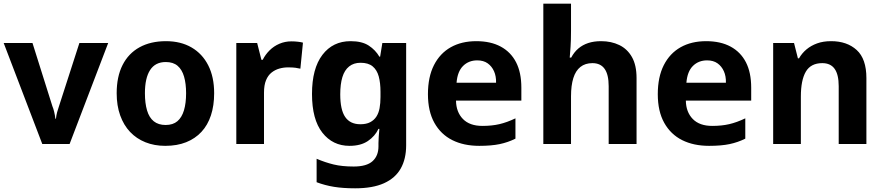

<svg xmlns="http://www.w3.org/2000/svg" viewBox="-20 -780 4782 1040"><path d="M209 0 0 -547H156L264 -204Q269 -193 273.5 -174Q278 -155 280 -137H283Q285 -156 289.5 -172.5Q294 -189 299 -203L410 -547H566L357 0Z M1140 -275Q1140 -208 1122.5 -155Q1105 -102 1071 -65.5Q1037 -29 988 -9.5Q939 10 875 10Q816 10 767.5 -9.5Q719 -29 684.5 -65.5Q650 -102 631 -155Q612 -208 612 -275Q612 -365 644 -428Q676 -491 736 -524Q796 -557 879 -557Q959 -557 1017.5 -523Q1076 -489 1108 -426Q1140 -363 1140 -275ZM765 -275Q765 -221 776.5 -182Q788 -143 813 -123Q838 -103 877 -103Q917 -103 941 -123.5Q965 -144 976.5 -182.5Q988 -221 988 -275Q988 -327 977 -365Q966 -403 942 -423.5Q918 -444 878 -444Q821 -444 793 -400.5Q765 -357 765 -275Z M1558 -556Q1576 -556 1593.5 -554Q1611 -552 1621 -549L1607 -408Q1595 -411 1580 -413Q1565 -415 1540 -415Q1516 -415 1493 -408.5Q1470 -402 1451 -387Q1432 -372 1421 -345.5Q1410 -319 1410 -278V0H1260V-547H1373L1396 -456H1403Q1417 -484 1440 -507Q1463 -530 1493.5 -543Q1524 -556 1558 -556Z M1879 -557Q1941 -557 1977.5 -533Q2014 -509 2035 -473H2039L2051 -547H2180V7Q2180 81 2150.5 133Q2121 185 2060 212.5Q1999 240 1904 240Q1838 240 1789 232Q1740 224 1695 207V80Q1742 100 1787.5 111Q1833 122 1896 122Q1966 122 1998 93Q2030 64 2030 13V-5Q2030 -22 2031.5 -41Q2033 -60 2035 -82H2030Q2011 -42 1972.5 -16Q1934 10 1873 10Q1782 10 1726 -61.5Q1670 -133 1670 -271Q1670 -409 1726.5 -483Q1783 -557 1879 -557ZM1933 -440Q1896 -440 1871 -420Q1846 -400 1834.5 -362Q1823 -324 1823 -269Q1823 -185 1850 -146Q1877 -107 1932 -107Q1964 -107 1985 -118Q2006 -129 2018.5 -148Q2031 -167 2036 -194Q2041 -221 2041 -254V-283Q2041 -331 2031.5 -366Q2022 -401 1998.5 -420.5Q1975 -440 1933 -440Z M2560 -557Q2638 -557 2692.5 -527.5Q2747 -498 2775.5 -442.5Q2804 -387 2804 -305V-235H2450Q2451 -173 2487.5 -135.5Q2524 -98 2593 -98Q2644 -98 2685 -107.5Q2726 -117 2772 -139V-29Q2732 -9 2687 0.5Q2642 10 2576 10Q2492 10 2430 -21Q2368 -52 2333 -114.5Q2298 -177 2298 -270Q2298 -363 2330.5 -427Q2363 -491 2421.5 -524Q2480 -557 2560 -557ZM2565 -453Q2519 -453 2488.5 -423Q2458 -393 2453 -332H2667Q2668 -367 2656 -394Q2644 -421 2621.5 -437Q2599 -453 2565 -453Z M3073 -613Q3073 -562 3070.5 -526Q3068 -490 3066 -468H3074Q3090 -498 3113 -517.5Q3136 -537 3166.5 -547Q3197 -557 3236 -557Q3291 -557 3334.5 -536Q3378 -515 3403 -471Q3428 -427 3428 -357V0H3277V-313Q3277 -376 3255 -407Q3233 -438 3189 -438Q3150 -438 3124 -417.5Q3098 -397 3085.5 -357Q3073 -317 3073 -258V0H2923V-760H3073Z M3805 -557Q3883 -557 3937.5 -527.5Q3992 -498 4020.5 -442.5Q4049 -387 4049 -305V-235H3695Q3696 -173 3732.5 -135.5Q3769 -98 3838 -98Q3889 -98 3930 -107.5Q3971 -117 4017 -139V-29Q3977 -9 3932 0.5Q3887 10 3821 10Q3737 10 3675 -21Q3613 -52 3578 -114.5Q3543 -177 3543 -270Q3543 -363 3575.5 -427Q3608 -491 3666.5 -524Q3725 -557 3805 -557ZM3810 -453Q3764 -453 3733.5 -423Q3703 -393 3698 -332H3912Q3913 -367 3901 -394Q3889 -421 3866.5 -437Q3844 -453 3810 -453Z M4482 -557Q4568 -557 4620.5 -509Q4673 -461 4673 -357V0H4523V-313Q4523 -376 4501 -407Q4479 -438 4434 -438Q4372 -438 4345 -392Q4318 -346 4318 -257V0H4168V-547H4281L4302 -464H4308Q4324 -492 4348.5 -512.5Q4373 -533 4406 -545Q4439 -557 4482 -557Z"/></svg>

Font: Noto Sans Hebrew Thin
Style: Bold
Weight: 700
Version: Version 3.001